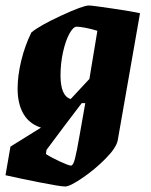

<svg xmlns="http://www.w3.org/2000/svg" viewBox="-45 -493 549 698"><path d="M464 -445 383 17Q378 44 339 83.5Q300 123 254.5 154Q209 185 192 185Q175 185 101.5 170.5Q28 156 -25 144L-7 40L104 -29Q61 -43 40 -79.5Q19 -116 19 -171Q19 -217 32 -271.5Q45 -326 69 -375Q99 -400 178 -436.5Q257 -473 278 -473Q290 -473 364 -462Q438 -451 464 -445ZM175 -219Q175 -144 212 -133L280 -206L309 -381Q287 -388 265.5 -392Q244 -396 234 -396Q221 -396 207 -370Q193 -344 184 -303Q175 -262 175 -219ZM244 1 265 -118H252L186 -31L124 52L122 67Q142 80 173.5 94.5Q205 109 213 109Q221 109 227.5 84Q234 59 244 1Z"/></svg>

Font: Grenze ExtraBold
Style: Italic
Weight: 800
Italic angle: -10°
Designer: Renata Polastri
Foundry: Omnibus-Type
Version: Version 1.002; ttfautohint (v1.8)